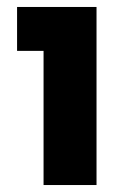

<svg xmlns="http://www.w3.org/2000/svg" viewBox="-20 -531 355 551"><path d="M105 0H257V-511H29V-385H105Z"/></svg>

Font: Finlandica
Style: Bold
Weight: 700
Designer: Niklas Ekholm, Juho Hiilivirta, Jaakko Suomalainen
Foundry: Helsinki Type Studio
Version: Version 2.000;Glyphs 3.2 (3202)